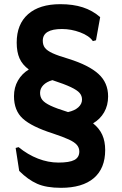

<svg xmlns="http://www.w3.org/2000/svg" viewBox="-20 -786 585 920"><path d="M118 -453Q87 -476 73.5 -506.5Q60 -537 60 -582Q60 -670 114.5 -718Q169 -766 269 -766Q330 -766 376.5 -751Q423 -736 460 -704L440 -593L425 -589Q407 -615 364 -631Q321 -647 277 -647Q185 -647 185 -591Q185 -570 195.5 -556.5Q206 -543 232 -531Q258 -519 309 -504Q405 -474 451.5 -432Q498 -390 498 -324Q498 -281 479 -248Q460 -215 426 -195Q456 -171 470 -140Q484 -109 484 -67Q484 21 429.5 67.5Q375 114 272 114Q202 114 158 94.5Q114 75 72 33L55 -77L69 -81Q113 -45 162 -26Q211 -7 260 -7Q313 -7 336.5 -19.5Q360 -32 360 -60Q360 -78 348.5 -91.5Q337 -105 310 -117.5Q283 -130 232 -147Q132 -179 89.5 -217.5Q47 -256 47 -325Q47 -367 66 -400Q85 -433 118 -453ZM306 -249Q338 -256 355.5 -272Q373 -288 373 -309Q373 -327 361.5 -340.5Q350 -354 319.5 -368.5Q289 -383 231 -402Q203 -394 187.5 -378Q172 -362 172 -341Q172 -321 183 -307Q194 -293 222.5 -279.5Q251 -266 306 -249Z"/></svg>

Font: Farro Medium
Style: Regular
Weight: 500
Designer: Aceler Chua
Foundry: Grayscale Limited
Version: Version 1.101